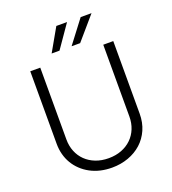

<svg xmlns="http://www.w3.org/2000/svg" viewBox="-166 -1062 1075 1198"><g transform="rotate(-20 372.0 -463.0)"><path d="M96.6 -245.7V-727.3H163V-250.4Q163 -207 177.9 -170.3Q192.8 -133.5 220.2 -106.9Q247.5 -80.3 286.2 -65.2Q324.9 -50.1 372.2 -50.1Q419.7 -50.1 458.3 -65.2Q496.8 -80.3 524.1 -106.9Q551.5 -133.5 566.4 -170.3Q581.3 -207 581.3 -250.4V-727.3H647.7V-245.7Q647.7 -186.8 626.6 -139Q605.5 -91.3 568.4 -57.7Q531.2 -24.1 480.8 -5.9Q430.4 12.4 372.2 12.4Q290.8 12.4 228.3 -21.3Q197.4 -38 172.9 -61.3Q148.4 -84.5 131.4 -113.1Q114.3 -141.7 105.5 -175.1Q96.6 -208.5 96.6 -245.7ZM392.4 -785.9 507.8 -937.5H579.9L449.2 -785.9ZM259.9 -785.9 346.2 -937.5H417.3L312.1 -785.9Z"/></g></svg>

Font: Inter P Light
Style: Regular
Weight: 300
Designer: Rasmus Andersson
Foundry: rsms
Version: Version 3.018;git-588b23468